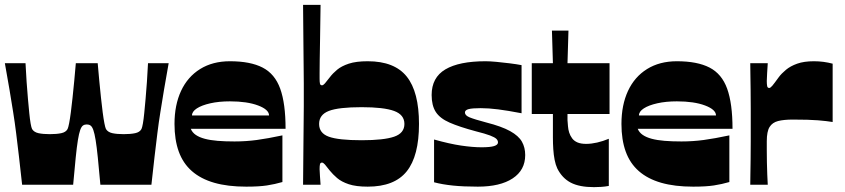

<svg xmlns="http://www.w3.org/2000/svg" viewBox="-26 -760 3476 790"><path d="M65 0Q58 -65 52 -116Q46 -167 40.5 -211.5Q35 -256 28 -299.5Q21 -343 13 -391.5Q5 -440 -6 -500H79Q81 -460 83.5 -423Q86 -386 89 -353Q92 -320 94.5 -294.5Q97 -269 100 -252Q103 -235 106 -229Q114 -216 132.5 -212Q151 -208 179 -208Q207 -208 226 -212Q245 -216 252 -229Q255 -235 258.5 -253Q262 -271 265.5 -298Q269 -325 272.5 -358Q276 -391 279.5 -427.5Q283 -464 286 -500H376Q379 -464 382.5 -427.5Q386 -391 389.5 -358Q393 -325 396.5 -298Q400 -271 403.5 -253Q407 -235 410 -229Q418 -216 436.5 -212Q455 -208 483 -208Q511 -208 530 -212Q549 -216 556 -229Q559 -235 562 -252Q565 -269 567.5 -294.5Q570 -320 573 -353Q576 -386 578.5 -423Q581 -460 583 -500H668Q657 -440 649 -391.5Q641 -343 634 -299.5Q627 -256 621.5 -211.5Q616 -167 610 -116Q604 -65 597 0H387Q381 -67 376.5 -111.5Q372 -156 367.5 -183.5Q363 -211 358 -225Q353 -239 346.5 -243.5Q340 -248 331 -248Q322 -248 315.5 -243.5Q309 -239 304 -225Q299 -211 294.5 -183.5Q290 -156 285.5 -111.5Q281 -67 275 0Z M987 8Q911 8 855.5 -8Q800 -24 763.5 -56Q727 -88 709.5 -136.5Q692 -185 692 -250Q692 -328 719 -386Q746 -444 797.5 -476Q849 -508 920 -508Q1004 -508 1054.5 -482Q1105 -456 1127 -395Q1149 -334 1149 -230H759Q765 -215 779.5 -205Q794 -195 816.5 -189Q839 -183 869.5 -180.5Q900 -178 939 -178Q986 -178 1030.5 -184Q1075 -190 1136 -203V-11Q1105 -2 1072.5 3Q1040 8 987 8ZM1081 -285Q1081 -309 1036 -326Q991 -343 920 -343Q875 -343 839.5 -335Q804 -327 784 -314Q764 -301 764 -285Z M1487 8Q1439 8 1409 -2Q1379 -12 1361 -27.5Q1343 -43 1331 -58Q1318 -75 1311 -83Q1304 -91 1299 -91Q1292 -91 1290.5 -84Q1289 -77 1289 -64Q1289 -53 1290.5 -35.5Q1292 -18 1293 0H1221Q1222 -102 1222.5 -166.5Q1223 -231 1223.5 -268Q1224 -305 1224 -324Q1224 -343 1224 -352Q1224 -361 1224 -370Q1224 -379 1224 -388Q1224 -397 1224 -416Q1224 -435 1223.5 -472Q1223 -509 1222.5 -573.5Q1222 -638 1221 -740H1293Q1292 -659 1291 -603.5Q1290 -548 1289.5 -513Q1289 -478 1289 -460Q1289 -442 1289 -436Q1289 -423 1290.5 -416Q1292 -409 1299 -409Q1304 -409 1311 -417Q1318 -425 1331 -442Q1343 -458 1361 -473Q1379 -488 1409 -498Q1439 -508 1487 -508Q1597 -508 1647.5 -445Q1698 -382 1698 -250Q1698 -118 1647.5 -55Q1597 8 1487 8ZM1462 -183Q1553 -183 1595.5 -197.5Q1638 -212 1638 -250Q1638 -288 1595.5 -303.5Q1553 -319 1462 -319Q1367 -319 1327 -303.5Q1287 -288 1287 -250Q1287 -212 1327 -197.5Q1367 -183 1462 -183Z M1760 -10V-186Q1824 -168 1871.5 -161Q1919 -154 1955 -154Q1991 -154 2007 -159Q2023 -164 2023 -174Q2023 -182 2016.5 -188.5Q2010 -195 1990.5 -202.5Q1971 -210 1931 -220Q1864 -238 1824 -255.5Q1784 -273 1767 -299.5Q1750 -326 1750 -369Q1750 -441 1806.5 -474.5Q1863 -508 1972 -508Q1990 -508 2016.5 -505.5Q2043 -503 2071 -499.5Q2099 -496 2120 -492V-294Q2063 -305 2023.5 -310Q1984 -315 1952 -315Q1917 -315 1902 -311Q1887 -307 1887 -297Q1887 -285 1906.5 -277Q1926 -269 1975 -256Q2038 -240 2073 -220.5Q2108 -201 2121.5 -177Q2135 -153 2135 -122Q2135 -60 2083.5 -26Q2032 8 1940 8Q1881 8 1837.5 3.5Q1794 -1 1760 -10Z M2418 10Q2358 10 2322.5 -8.5Q2287 -27 2267 -67Q2260 -82 2256 -102.5Q2252 -123 2250.5 -146.5Q2249 -170 2249 -194Q2249 -207 2249 -219.5Q2249 -232 2249 -244.5Q2249 -257 2249 -268.5Q2249 -280 2249 -291H2162V-500H2249L2245 -634H2313L2309 -500H2482V-291H2309Q2309 -284 2309 -278Q2309 -272 2309 -266Q2310 -254 2311 -240.5Q2312 -227 2316 -214.5Q2320 -202 2328 -191Q2336 -180 2350 -174Q2364 -168 2386 -168Q2407 -168 2431 -173.5Q2455 -179 2479 -189V5Q2463 8 2447.5 9Q2432 10 2418 10Z M2826 8Q2750 8 2694.5 -8Q2639 -24 2602.5 -56Q2566 -88 2548.5 -136.5Q2531 -185 2531 -250Q2531 -328 2558 -386Q2585 -444 2636.5 -476Q2688 -508 2759 -508Q2843 -508 2893.5 -482Q2944 -456 2966 -395Q2988 -334 2988 -230H2598Q2604 -215 2618.5 -205Q2633 -195 2655.5 -189Q2678 -183 2708.5 -180.5Q2739 -178 2778 -178Q2825 -178 2869.5 -184Q2914 -190 2975 -203V-11Q2944 -2 2911.5 3Q2879 8 2826 8ZM2920 -285Q2920 -309 2875 -326Q2830 -343 2759 -343Q2714 -343 2678.5 -335Q2643 -327 2623 -314Q2603 -301 2603 -285Z M3061 0Q3061 -11 3061.5 -39Q3062 -67 3062.5 -104Q3063 -141 3063 -178.5Q3063 -216 3063 -245Q3063 -274 3063 -313Q3063 -352 3062.5 -391Q3062 -430 3061.5 -459.5Q3061 -489 3061 -500H3133Q3132 -481 3130.5 -460.5Q3129 -440 3129 -427Q3129 -414 3130.5 -406Q3132 -398 3139 -398Q3144 -398 3152 -407.5Q3160 -417 3178 -442Q3189 -457 3207.5 -472.5Q3226 -488 3254 -498Q3282 -508 3323 -508Q3343 -508 3362 -505.5Q3381 -503 3400 -498V-258Q3376 -262 3340 -265Q3304 -268 3236 -268Q3199 -268 3175.5 -262Q3152 -256 3140.5 -237.5Q3129 -219 3129 -179Q3129 -164 3129 -141Q3129 -118 3129.5 -92Q3130 -66 3131 -41.5Q3132 -17 3133 0Z"/></svg>

Font: Ojuju ExtraLight ExtraBold
Style: Regular
Weight: 800
Version: Version 1.000